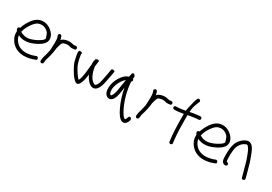

<svg xmlns="http://www.w3.org/2000/svg" viewBox="31 -1719 4054 2866"><g transform="rotate(30 2057.5 -285.5)"><path d="M24 -292C13 -269 27 -250 37 -239C33 -184 43 -148 65 -107C112 -19 211 45 352 29C394 24 427 16 455 6L494 -8C502 -10 506 -15 509 -18C519 -41 499 -68 475 -61H474L435 -46C412 -38 383 -32 345 -27C271 -18 206 -39 167 -71C130 -102 99 -142 93 -199C121 -184 153 -175 193 -172C259 -168 317 -189 362 -209C421 -235 486 -272 514 -330V-331C539 -394 505 -452 472 -486C442 -516 405 -544 356 -555C257 -576 194 -531 148 -479C111 -434 74 -368 53 -304C37 -304 27 -296 24 -292ZM97 -262 98 -264C112 -329 154 -399 192 -443C221 -476 248 -499 294 -503C359 -510 400 -480 431 -448C439 -439 476 -341 463 -347C451 -325 425 -306 398 -292V-291H397C361 -267 317 -249 268 -235C204 -217 138 -234 97 -262Z M613 -336C613 -319 611 -306 611 -290V-272C611 -262 607 -254 609 -242C602 -211 596 -177 587 -147C579 -117 567 -85 565 -53L564 -34C564 -21 573 -6 590 -6C607 -6 617 -16 620 -30V-31L621 -49C625 -93 645 -138 655 -186V-187C660 -217 670 -247 672 -277C674 -298 676 -320 682 -336C688 -355 693 -373 699 -392C708 -417 724 -429 754 -434L769 -437C785 -441 805 -440 822 -437C837 -435 855 -424 880 -427C888 -427 900 -428 910 -430H918C953 -435 945 -492 911 -486H904C895 -484 888 -484 877 -482C875 -482 872 -483 868 -484L853 -488C846 -490 837 -491 830 -492L809 -495C783 -498 759 -492 741 -489L720 -482H719C712 -479 704 -477 696 -472C683 -465 674 -457 665 -445C662 -466 657 -487 648 -505C633 -539 582 -516 598 -483C601 -474 603 -471 606 -461C613 -437 614 -405 614 -373C614 -360 613 -347 613 -336Z M1444 -127C1444 -127 1440 -128 1431 -130C1409 -140 1386 -162 1369 -184C1340 -229 1317 -294 1308 -360C1311 -384 1314 -405 1316 -423C1318 -440 1319 -450 1320 -454C1322 -461 1319 -467 1312 -470C1294 -483 1270 -464 1264 -461L1263 -463C1255 -439 1249 -410 1251 -375V-372C1252 -369 1252 -365 1252 -360C1249 -337 1247 -313 1244 -291L1236 -215C1230 -172 1223 -128 1210 -94C1206 -84 1203 -75 1198 -68C1177 -89 1158 -113 1138 -142C1121 -171 1101 -199 1085 -232C1063 -280 1049 -342 1040 -403C1038 -410 1038 -415 1038 -416C1039 -419 1046 -432 1037 -444C1026 -455 990 -458 986 -440C983 -428 980 -416 984 -393C992 -357 998 -315 1008 -277C1021 -234 1043 -190 1064 -156C1087 -118 1108 -80 1139 -49C1155 -33 1194 18 1232 -21C1235 -23 1237 -27 1240 -30C1260 -57 1272 -101 1280 -138C1286 -162 1289 -187 1292 -213C1301 -194 1311 -175 1321 -159H1322C1342 -130 1371 -93 1408 -79C1460 -57 1495 -84 1517 -116C1547 -159 1560 -224 1571 -284C1579 -325 1588 -362 1594 -405L1599 -433C1607 -459 1549 -467 1543 -443L1538 -413C1535 -394 1532 -374 1528 -355C1513 -284 1504 -194 1471 -148C1461 -136 1453 -127 1446 -127Z M1702 -232C1714 -291 1745 -349 1778 -387C1790 -400 1799 -411 1811 -419C1798 -356 1791 -283 1779 -218C1772 -178 1748 -107 1728 -110C1725 -110 1722 -111 1717 -114C1697 -136 1693 -187 1702 -232ZM1892 -486C1893 -502 1895 -515 1896 -527C1888 -543 1875 -568 1854 -560C1847 -558 1844 -554 1841 -549C1837 -537 1829 -506 1825 -484C1784 -472 1760 -452 1734 -422C1695 -378 1659 -312 1647 -242C1636 -177 1640 -112 1677 -75C1704 -48 1748 -42 1779 -73C1811 -103 1825 -156 1834 -208C1839 -241 1844 -274 1849 -309C1859 -252 1873 -197 1891 -143C1918 -60 1960 37 2005 96C2026 123 2047 140 2068 147C2121 162 2146 121 2159 94L2167 72C2180 34 2125 3 2115 52L2107 72C2102 83 2097 91 2091 96H2090V94H2086L2085 93C2079 91 2066 81 2050 63C1971 -51 1910 -227 1893 -402C1891 -415 1890 -425 1890 -437C1902 -444 1918 -477 1892 -486Z M2259 -336C2259 -319 2257 -306 2257 -290V-272C2257 -262 2253 -254 2255 -242C2248 -211 2242 -177 2233 -147C2225 -117 2213 -85 2211 -53L2210 -34C2210 -21 2219 -6 2236 -6C2253 -6 2263 -16 2266 -30V-31L2267 -49C2271 -93 2291 -138 2301 -186V-187C2306 -217 2316 -247 2318 -277C2320 -298 2322 -320 2328 -336C2334 -355 2339 -373 2345 -392C2354 -417 2370 -429 2400 -434L2415 -437C2431 -441 2451 -440 2468 -437C2483 -435 2501 -424 2526 -427C2534 -427 2546 -428 2556 -430H2564C2599 -435 2591 -492 2557 -486H2550C2541 -484 2534 -484 2523 -482C2521 -482 2518 -483 2514 -484L2499 -488C2492 -490 2483 -491 2476 -492L2455 -495C2429 -498 2405 -492 2387 -489L2366 -482H2365C2358 -479 2350 -477 2342 -472C2329 -465 2320 -457 2311 -445C2308 -466 2303 -487 2294 -505C2279 -539 2228 -516 2244 -483C2247 -474 2249 -471 2252 -461C2259 -437 2260 -405 2260 -373C2260 -360 2259 -347 2259 -336Z M2662 -451H2655C2639 -451 2627 -438 2627 -424C2627 -409 2641 -397 2655 -397H2663C2714 -397 2763 -406 2812 -413V-374C2812 -234 2815 -76 2833 43L2834 54C2842 90 2896 80 2890 45L2888 35C2887 30 2886 13 2883 -13C2871 -115 2868 -255 2868 -373C2868 -391 2868 -408 2869 -425C2889 -431 2913 -433 2937 -437C2967 -442 3011 -449 3037 -449H3046C3061 -449 3074 -460 3074 -476C3074 -492 3063 -505 3046 -505H3037C3020 -505 2995 -501 2995 -501C2955 -497 2910 -490 2871 -481C2871 -483 2872 -483 2872 -485V-486C2876 -557 2885 -583 2907 -640L2925 -682C2939 -715 2887 -738 2874 -704L2856 -661C2853 -653 2816 -490 2816 -490C2815 -483 2815 -476 2815 -469C2771 -460 2709 -451 2662 -451Z M3118 -292C3107 -269 3121 -250 3131 -239C3127 -184 3137 -148 3159 -107C3206 -19 3305 45 3446 29C3488 24 3521 16 3549 6L3588 -8C3596 -10 3600 -15 3603 -18C3613 -41 3593 -68 3569 -61H3568L3529 -46C3506 -38 3477 -32 3439 -27C3365 -18 3300 -39 3261 -71C3224 -102 3193 -142 3187 -199C3215 -184 3247 -175 3287 -172C3353 -168 3411 -189 3456 -209C3515 -235 3580 -272 3608 -330V-331C3633 -394 3599 -452 3566 -486C3536 -516 3499 -544 3450 -555C3351 -576 3288 -531 3242 -479C3205 -434 3168 -368 3147 -304C3131 -304 3121 -296 3118 -292ZM3191 -262 3192 -264C3206 -329 3248 -399 3286 -443C3315 -476 3342 -499 3388 -503C3453 -510 3494 -480 3525 -448C3533 -439 3570 -341 3557 -347C3545 -325 3519 -306 3492 -292V-291H3491C3455 -267 3411 -249 3362 -235C3298 -217 3232 -234 3191 -262Z M3721 -307C3729 -388 3769 -448 3825 -476H3826C3847 -488 3857 -493 3873 -481C3882 -474 3891 -461 3902 -443C3914 -422 3926 -396 3937 -366C3970 -280 3984 -230 4013 -120L4039 -24C4048 13 4100 -2 4094 -37L4068 -135C4039 -247 4023 -299 3989 -386C3969 -438 3948 -496 3907 -526C3868 -553 3834 -545 3798 -526C3762 -506 3733 -478 3710 -445C3674 -394 3663 -322 3660 -243V-180C3660 -141 3661 -94 3687 -73C3698 -63 3710 -57 3723 -57H3731C3746 -57 3759 -70 3759 -85C3759 -100 3746 -113 3731 -113H3728C3719 -121 3716 -148 3716 -180V-243C3717 -264 3718 -284 3721 -307Z"/></g></svg>

Font: Stray Cat
Style: Bd
Weight: 700
Version: Version 1.0